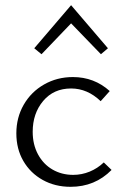

<svg xmlns="http://www.w3.org/2000/svg" viewBox="-20 -715 475 740"><path d="M112 -529 254 -695 396 -529 369 -506 254 -625 140 -506ZM43 -201Q43 -262 71.5 -311.5Q100 -361 150 -389.5Q200 -418 261 -418Q343 -418 403 -364L368 -325Q317 -374 254 -374Q187 -374 146.5 -326Q106 -278 106 -207Q106 -158 126.5 -120Q147 -82 182.5 -61.5Q218 -41 262 -41Q295 -41 325.5 -53.5Q356 -66 380 -89L410 -60Q346 5 252 5Q192 5 144.5 -21.5Q97 -48 70 -94.5Q43 -141 43 -201Z"/></svg>

Font: Isabella Sans
Style: Regular
Weight: 400
Designer: Original fonts by Christian Thalmann (Catharsis Fonts), Modifications by Cristiano Sobral
Version: Version 0.002;July 12, 2020;FontCreator 13.0.0.2655 64-bit; 